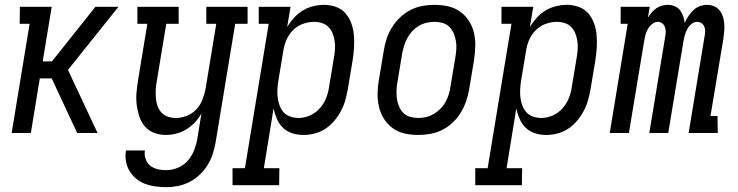

<svg xmlns="http://www.w3.org/2000/svg" viewBox="-20 -548 3040 791"><path d="M28 0 102 -450H61L62 -520H193L156 -295H194L373 -520H468L260 -260L382 0H298L193 -225H144L107 0Z M666 223Q643 223 620.5 220Q598 217 578 209.5Q558 202 541.5 188.5Q525 175 514 157Q503 139 499 117Q495 95 499 72H577Q574 90 580 107Q586 124 599 134.5Q612 145 629.5 149Q647 153 665 153Q689 153 713 143Q737 133 754 113.5Q771 94 780 70.5Q789 47 793 23L810 -81Q799 -61 783 -44Q767 -27 747.5 -15Q728 -3 706 2.5Q684 8 663 8Q637 8 614 -1Q591 -10 576 -28Q561 -46 553.5 -69.5Q546 -93 543 -117.5Q540 -142 542.5 -168Q545 -194 549 -219L587 -450H546V-520H716V-450H665L625 -208Q622 -191 621.5 -174Q621 -157 622.5 -141Q624 -125 629.5 -110Q635 -95 646 -83.5Q657 -72 672.5 -67Q688 -62 705 -62Q727 -62 750 -71Q773 -80 789.5 -98Q806 -116 814.5 -138.5Q823 -161 827 -183L871 -450H830V-520H1000V-450H949L869 34Q865 59 857.5 83Q850 107 837 129Q824 151 804.5 170Q785 189 762 201Q739 213 714.5 218Q690 223 666 223Z M938 215V145H989L1087 -450H1046V-520H1177L1163 -437Q1176 -458 1192 -475.5Q1208 -493 1228 -505Q1248 -517 1270.5 -522.5Q1293 -528 1315 -528Q1341 -528 1364.5 -519.5Q1388 -511 1403.5 -493Q1419 -475 1427.5 -451.5Q1436 -428 1438 -403Q1440 -378 1438.5 -352.5Q1437 -327 1433 -301L1413 -181Q1409 -158 1402.5 -135Q1396 -112 1384.5 -90.5Q1373 -69 1357 -50Q1341 -31 1320.5 -17.5Q1300 -4 1276.5 2Q1253 8 1230 8Q1206 8 1184 1Q1162 -6 1146 -21.5Q1130 -37 1121 -57.5Q1112 -78 1107 -101L1067 145H1131L1130 215ZM1211 -62Q1234 -62 1257.5 -72.5Q1281 -83 1298 -102.5Q1315 -122 1324 -145Q1333 -168 1336 -192L1356 -312Q1359 -329 1360 -346Q1361 -363 1358.5 -379.5Q1356 -396 1350 -411Q1344 -426 1333 -437Q1322 -448 1306.5 -453Q1291 -458 1274 -458Q1251 -458 1227.5 -449.5Q1204 -441 1186.5 -423Q1169 -405 1159.5 -382.5Q1150 -360 1147 -337L1127 -217Q1124 -199 1123 -181Q1122 -163 1124 -146Q1126 -129 1132 -113Q1138 -97 1149 -85Q1160 -73 1176.5 -67.5Q1193 -62 1211 -62Z M1703 8Q1674 8 1647 2Q1620 -4 1598.5 -19.5Q1577 -35 1562.5 -57.5Q1548 -80 1541.5 -107Q1535 -134 1535.5 -162.5Q1536 -191 1541 -219L1561 -339Q1565 -364 1573 -388.5Q1581 -413 1595 -435.5Q1609 -458 1628.5 -476.5Q1648 -495 1671.5 -507Q1695 -519 1720 -523.5Q1745 -528 1770 -528Q1799 -528 1826 -522Q1853 -516 1875 -500.5Q1897 -485 1911.5 -462.5Q1926 -440 1932.5 -413Q1939 -386 1938 -357.5Q1937 -329 1933 -301L1913 -181Q1909 -156 1900.5 -131.5Q1892 -107 1878.5 -84.5Q1865 -62 1845.5 -43.5Q1826 -25 1802.5 -13Q1779 -1 1753.5 3.5Q1728 8 1703 8ZM1704 -62Q1721 -62 1737 -66Q1753 -70 1768 -79Q1783 -88 1795.5 -101Q1808 -114 1816 -129Q1824 -144 1829 -160Q1834 -176 1836 -192L1856 -312Q1859 -329 1860 -346.5Q1861 -364 1858 -380.5Q1855 -397 1848.5 -412Q1842 -427 1830.5 -438Q1819 -449 1803 -453.5Q1787 -458 1770 -458Q1753 -458 1736.5 -454Q1720 -450 1705 -441Q1690 -432 1678 -419Q1666 -406 1658 -391Q1650 -376 1645 -360Q1640 -344 1637 -328L1617 -208Q1614 -191 1613.5 -173.5Q1613 -156 1615.5 -139.5Q1618 -123 1624.5 -108Q1631 -93 1642.5 -82Q1654 -71 1670.5 -66.5Q1687 -62 1704 -62Z M1938 215V145H1989L2087 -450H2046V-520H2177L2163 -437Q2176 -458 2192 -475.5Q2208 -493 2228 -505Q2248 -517 2270.5 -522.5Q2293 -528 2315 -528Q2341 -528 2364.5 -519.5Q2388 -511 2403.5 -493Q2419 -475 2427.5 -451.5Q2436 -428 2438 -403Q2440 -378 2438.5 -352.5Q2437 -327 2433 -301L2413 -181Q2409 -158 2402.5 -135Q2396 -112 2384.5 -90.5Q2373 -69 2357 -50Q2341 -31 2320.5 -17.5Q2300 -4 2276.5 2Q2253 8 2230 8Q2206 8 2184 1Q2162 -6 2146 -21.5Q2130 -37 2121 -57.5Q2112 -78 2107 -101L2067 145H2131L2130 215ZM2211 -62Q2234 -62 2257.5 -72.5Q2281 -83 2298 -102.5Q2315 -122 2324 -145Q2333 -168 2336 -192L2356 -312Q2359 -329 2360 -346Q2361 -363 2358.5 -379.5Q2356 -396 2350 -411Q2344 -426 2333 -437Q2322 -448 2306.5 -453Q2291 -458 2274 -458Q2251 -458 2227.5 -449.5Q2204 -441 2186.5 -423Q2169 -405 2159.5 -382.5Q2150 -360 2147 -337L2127 -217Q2124 -199 2123 -181Q2122 -163 2124 -146Q2126 -129 2132 -113Q2138 -97 2149 -85Q2160 -73 2176.5 -67.5Q2193 -62 2211 -62Z M2492 0 2566 -450H2537V-520H2657L2649 -475Q2656 -486 2664.5 -496Q2673 -506 2683.5 -513.5Q2694 -521 2706.5 -524.5Q2719 -528 2731 -528Q2746 -528 2759.5 -522.5Q2773 -517 2781.5 -506Q2790 -495 2794.5 -481.5Q2799 -468 2801 -453Q2807 -468 2816 -481.5Q2825 -495 2836.5 -506Q2848 -517 2863 -522.5Q2878 -528 2893 -528Q2909 -528 2922.5 -522Q2936 -516 2945 -504.5Q2954 -493 2958.5 -478.5Q2963 -464 2964 -449Q2965 -434 2963.5 -418.5Q2962 -403 2960 -387L2907 -70H2936L2937 0H2817L2883 -400Q2885 -410 2885 -420Q2885 -430 2881.5 -438.5Q2878 -447 2870 -452.5Q2862 -458 2852 -458Q2839 -458 2827.5 -448Q2816 -438 2810 -425.5Q2804 -413 2800.5 -400Q2797 -387 2795 -374L2733 0H2655L2721 -400Q2723 -410 2722.5 -420Q2722 -430 2718.5 -438.5Q2715 -447 2707.5 -452.5Q2700 -458 2690 -458Q2677 -458 2665.5 -448Q2654 -438 2647.5 -425.5Q2641 -413 2638 -400Q2635 -387 2633 -374L2571 0Z"/></svg>

Font: Iosevka Curly Slab
Style: Italic
Weight: 400
Italic angle: -9°
Monospace: yes
Designer: Belleve Invis
Foundry: Belleve Invis
Version: Version 22.1.2; ttfautohint (v1.8.4)